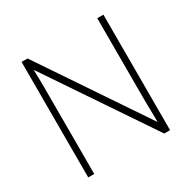

<svg xmlns="http://www.w3.org/2000/svg" viewBox="-158 -871 1027 1028"><g transform="rotate(-30 355.5 -357.0)"><path d="M608 0H572L139 -642H137Q138 -615 138.5 -588.5Q139 -562 139 -536Q139 -510 139 -481V0H102V-714H139L570 -74H572Q572 -97 571.5 -124Q571 -151 570.5 -178.5Q570 -206 570 -231V-714H608Z"/></g></svg>

Font: Noto Sans Hebrew ExtraLight
Style: Regular
Weight: 250
Designer: Monotype Design Team
Foundry: Monotype Imaging Inc.
Version: Version 2.003